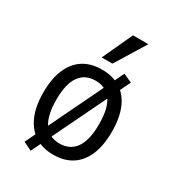

<svg xmlns="http://www.w3.org/2000/svg" viewBox="-190 -848 909 1005"><g transform="rotate(30 265.0 -345.5)"><path d="M265 9Q200 9 154 -20.5Q108 -50 83 -107.5Q58 -165 58 -249Q58 -332 83 -389.5Q108 -447 154 -476Q200 -505 265 -505Q331 -505 377 -476Q423 -447 447.5 -389.5Q472 -332 472 -249Q472 -165 447.5 -107.5Q423 -50 377 -20.5Q331 9 265 9ZM264 -58Q327 -58 360.5 -105Q394 -152 394 -249Q394 -346 361 -392Q328 -438 265 -438Q203 -438 169.5 -392Q136 -346 136 -249Q136 -152 169.5 -105Q203 -58 264 -58ZM153 50 102 25 377 -545 429 -521ZM231 -559 315 -741H408L296 -559Z"/></g></svg>

Font: Nunito Sans 7pt Condensed
Style: Regular
Weight: 400
Width: 3
Designer: Vernon Adams
Foundry: Vernon Adams
Version: Version 3.101;gftools[0.9.27]